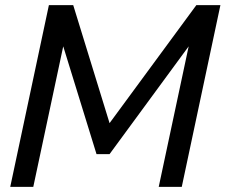

<svg xmlns="http://www.w3.org/2000/svg" viewBox="-20 -730 881 750"><path d="M171 -710H266L408 -249L747 -710H841L690 0H600L717 -549L408 -128H357L227 -549L110 0H20Z"/></svg>

Font: PTCRaleway Medium
Style: Italic
Weight: 500
Italic angle: -12°
Designer: Matt McInerney, Pablo Impallari, Rodrigo Fuenzalida
Foundry: Matt McInerney, Pablo Impallari, Rodrigo Fuenzalida
Version: Version 3.000g; ttfautohint (v1.5) -l 8 -r 28 -G 28 -x 14 -D